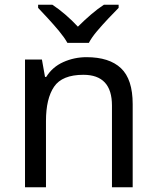

<svg xmlns="http://www.w3.org/2000/svg" viewBox="-20 -786 658 806"><path d="M343 -546Q439 -546 488 -499.5Q537 -453 537 -349V0H450V-343Q450 -472 330 -472Q241 -472 207 -422Q173 -372 173 -278V0H85V-536H156L169 -463H174Q200 -505 246 -525.5Q292 -546 343 -546ZM263 -606Q250 -629 228 -655.5Q206 -682 182 -708Q158 -734 140 -753V-766H200Q226 -749 254 -725Q282 -701 307 -674Q334 -701 362 -725Q390 -749 416 -766H478V-753Q459 -734 434.5 -708Q410 -682 387.5 -655.5Q365 -629 353 -606Z"/></svg>

Font: Go Noto Current
Style: Regular
Weight: 400
Designer: Monotype Design Team
Foundry: Monotype Imaging Inc.
Version: Version 2.007; ttfautohint (v1.8) -l 8 -r 50 -G 200 -x 14 -D